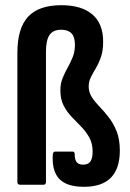

<svg xmlns="http://www.w3.org/2000/svg" viewBox="-20 -711 500 739"><path d="M303.3 8Q237.1 8 208.2 -22.4Q179.2 -52.8 183.2 -116.1Q184.1 -127.5 192.6 -127.5H260Q267.5 -127.5 267.5 -117.1Q267.5 -96.4 275.1 -86.8Q282.8 -77.2 299.5 -77.2Q319.2 -77.2 327.9 -89.4Q336.5 -101.5 336.5 -127.8Q336.5 -159.4 323.7 -181.9Q311 -204.4 293 -222.9Q274.9 -241.4 256.2 -260.9Q237.4 -280.4 224.9 -304.7Q212.4 -329 212.4 -363.6Q212.4 -389.2 221 -410.3Q229.5 -431.4 240.4 -450.7Q251.3 -470 259.8 -491.1Q268.4 -512.2 268.4 -538.3Q268.4 -569 255 -582.8Q241.7 -596.6 215.4 -596.6Q185.2 -596.6 171 -576.8Q156.9 -556.9 156.9 -512.1V-10.9Q156.9 0 147.5 0H57.3Q46.9 0 46.9 -10.9V-507.9Q46.9 -602.2 88.1 -646.6Q129.4 -691 215.9 -691Q294 -691 335.5 -655.4Q377 -619.8 377 -551Q377 -515.8 368.6 -491.7Q360.3 -467.6 349.2 -449.1Q338.1 -430.5 329.8 -413.9Q321.4 -397.3 321.4 -378.7Q321.4 -355.6 333.5 -337Q345.5 -318.5 363.5 -300Q381.6 -281.5 399.1 -258.8Q416.6 -236.1 428.9 -205.6Q441.2 -175.2 441.2 -131.7Q441.2 8 303.3 8Z"/></svg>

Font: Sofia Sans Condensed
Style: Regular
Weight: 400
Designer: Botio Nikoltchev, Ani Petrova
Foundry: lettersoup
Version: Version 4.100